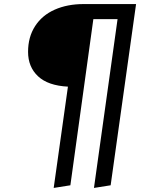

<svg xmlns="http://www.w3.org/2000/svg" viewBox="-20 -709 768 944"><path d="M649 -689 524 202 442 215 558 -615H439L326 202L244 215L314 -283Q216 -288 167 -334Q118 -380 118 -454Q118 -527 152.5 -580.5Q187 -634 249 -661.5Q311 -689 391 -689Z"/></svg>

Font: FiraGO
Style: Italic
Weight: 400
Italic angle: -8°
Designer: bBox Type GmbH
Foundry: bBox Type GmbH
Version: Version 1.001